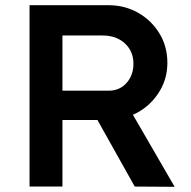

<svg xmlns="http://www.w3.org/2000/svg" viewBox="-20 -720 737 741"><path d="M94 0V-700H398Q461 -700 512.5 -671Q564 -642 595 -591.5Q626 -541 626 -477Q626 -411 589 -357Q552 -303 493 -277L654 1L500 0L356 -257H221V0ZM221 -370H399Q442 -370 468.5 -400Q495 -430 495 -474Q495 -522 462 -552.5Q429 -583 376 -583H221Z"/></svg>

Font: Lexend Deca Medium
Style: Regular
Weight: 500
Designer: Bonnie Shaver-Troup, Thomas Jockin
Foundry: Lexend
Version: Version 1.008; ttfautohint (v1.8.4.7-5d5b)